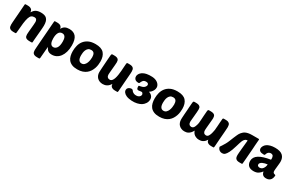

<svg xmlns="http://www.w3.org/2000/svg" viewBox="163 -1944 5300 3513"><g transform="rotate(30 2813.5 -187.5)"><path d="M382 -88Q382 -110 385.5 -145.5Q389 -181 392.5 -220.5Q396 -260 399.5 -297Q403 -334 403 -359Q403 -385 390.5 -405.5Q378 -426 342 -426Q307 -426 284 -409Q261 -392 245.5 -347Q230 -302 220 -223Q210 -144 201 -20Q200 -8 196 -4Q192 0 179 0H143Q112 0 92.5 -6.5Q73 -13 61.5 -25Q50 -37 45.5 -54.5Q41 -72 41 -95Q41 -110 42.5 -137.5Q44 -165 48 -213.5Q52 -262 57.5 -336.5Q63 -411 71 -521Q72 -543 76 -547Q79 -550 92 -550H131Q161 -550 180.5 -543Q200 -536 212 -524.5Q224 -513 229 -497.5Q234 -482 235 -466Q266 -519 306 -539.5Q346 -560 406 -560Q448 -560 479 -551Q510 -542 530.5 -520.5Q551 -499 561 -464.5Q571 -430 571 -379Q571 -363 569 -333Q567 -303 564 -267.5Q561 -232 557.5 -193.5Q554 -155 551 -122Q548 -89 546 -64Q544 -39 544 -31Q544 -9 539 -4.5Q534 0 517 0H485Q453 0 433 -6Q413 -12 402 -23Q391 -34 386.5 -50.5Q382 -67 382 -88Z M1006 -560Q1100 -560 1147.5 -502Q1195 -444 1195 -319Q1195 -241 1177 -180Q1159 -119 1127 -76.5Q1095 -34 1052 -12Q1009 10 959 10Q906 10 876 -13Q846 -36 829 -78Q826 -42 824 -23Q822 -4 821 7.5Q820 19 819.5 28Q819 37 817.5 52Q816 67 814 93Q812 119 808 165Q807 177 803 181Q799 185 786 185H750Q719 185 699.5 178.5Q680 172 668.5 160Q657 148 652.5 130.5Q648 113 648 90Q648 80 651 36Q654 -8 658.5 -69.5Q663 -131 668.5 -202Q674 -273 679 -337.5Q684 -402 687.5 -452Q691 -502 693 -521Q694 -543 698 -547Q701 -550 714 -550H753Q807 -550 831.5 -527.5Q856 -505 856 -474Q879 -520 915.5 -540Q952 -560 1006 -560ZM933 -427Q882 -427 858 -383Q834 -339 834 -263Q834 -237 837.5 -212Q841 -187 850 -167Q859 -147 874.5 -135Q890 -123 914 -123Q957 -123 986 -165Q1015 -207 1015 -297Q1015 -322 1011.5 -345.5Q1008 -369 999 -387Q990 -405 974 -416Q958 -427 933 -427Z M1496 10Q1427 10 1381.5 -9.5Q1336 -29 1309 -63Q1282 -97 1271 -142.5Q1260 -188 1260 -240Q1260 -300 1274.5 -357.5Q1289 -415 1324 -460Q1359 -505 1416.5 -532.5Q1474 -560 1560 -560Q1686 -560 1740.5 -498.5Q1795 -437 1795 -326Q1795 -295 1790.5 -257.5Q1786 -220 1773.5 -183Q1761 -146 1739.5 -111Q1718 -76 1685 -49Q1652 -22 1605.5 -6Q1559 10 1496 10ZM1543 -427Q1505 -427 1482.5 -407.5Q1460 -388 1448.5 -360.5Q1437 -333 1433.5 -302.5Q1430 -272 1430 -251Q1430 -185 1451 -154Q1472 -123 1511 -123Q1546 -123 1568.5 -145Q1591 -167 1603.5 -198Q1616 -229 1620.5 -263Q1625 -297 1625 -320Q1625 -370 1606.5 -398.5Q1588 -427 1543 -427Z M2061 -465Q2061 -444 2057.5 -406Q2054 -368 2050.5 -327Q2047 -286 2043.5 -250Q2040 -214 2040 -198Q2040 -163 2057.5 -143.5Q2075 -124 2106 -124Q2133 -124 2151.5 -145.5Q2170 -167 2181.5 -201.5Q2193 -236 2200 -280Q2207 -324 2210.5 -369Q2214 -414 2216.5 -456.5Q2219 -499 2222 -530Q2223 -538 2228 -544Q2233 -550 2244 -550H2280Q2311 -550 2330.5 -543.5Q2350 -537 2361.5 -525Q2373 -513 2377.5 -495.5Q2382 -478 2382 -455Q2382 -440 2380.5 -412.5Q2379 -385 2375 -336.5Q2371 -288 2365.5 -213.5Q2360 -139 2352 -29Q2350 -8 2347.5 -4Q2345 0 2331 0H2292Q2262 0 2242.5 -7Q2223 -14 2211 -25Q2199 -36 2194 -51Q2189 -66 2188 -82Q2173 -56 2154.5 -38Q2136 -20 2116 -9.5Q2096 1 2075 5.5Q2054 10 2034 10Q1996 10 1966 -2.5Q1936 -15 1915.5 -36Q1895 -57 1884 -86Q1873 -115 1873 -148Q1873 -161 1874.5 -190.5Q1876 -220 1878.5 -257Q1881 -294 1884 -335.5Q1887 -377 1889.5 -414Q1892 -451 1894.5 -479Q1897 -507 1898 -519Q1900 -537 1906 -543.5Q1912 -550 1926 -550H1958Q1989 -550 2009 -544Q2029 -538 2040.5 -527Q2052 -516 2056.5 -500.5Q2061 -485 2061 -465Z M2908 -249Q2921 -234 2926.5 -214.5Q2932 -195 2931 -173.5Q2930 -152 2923 -130.5Q2916 -109 2903 -91Q2877 -53 2842.5 -32.5Q2808 -12 2757 0Q2733 6 2702.5 8Q2672 10 2641 8Q2610 6 2581 0Q2552 -6 2530 -16Q2491 -33 2470.5 -61Q2450 -89 2455 -119Q2457 -134 2464 -144.5Q2471 -155 2480.5 -162Q2490 -169 2500.5 -173Q2511 -177 2520 -179Q2538 -183 2548.5 -180Q2559 -177 2565 -172Q2570 -167 2576.5 -156.5Q2583 -146 2596 -137Q2619 -120 2646 -116.5Q2673 -113 2701 -119Q2714 -122 2726 -129.5Q2738 -137 2746 -147.5Q2754 -158 2757 -170Q2760 -182 2756 -195Q2752 -208 2745.5 -214.5Q2739 -221 2731.5 -223Q2724 -225 2716 -224Q2708 -223 2701 -222Q2676 -217 2663 -217Q2644 -216 2636.5 -223Q2629 -230 2625 -239Q2621 -248 2620 -264Q2619 -280 2620 -285Q2621 -295 2628 -296Q2633 -297 2649 -299.5Q2665 -302 2690 -310Q2714 -318 2730 -333Q2746 -348 2754 -368Q2762 -388 2753.5 -404Q2745 -420 2726 -424Q2707 -428 2684 -425Q2661 -422 2646 -408Q2639 -401 2633 -391.5Q2627 -382 2622 -373Q2617 -364 2614 -356.5Q2611 -349 2610 -346Q2606 -337 2593 -337Q2587 -336 2567.5 -338Q2548 -340 2528 -351Q2518 -357 2509.5 -367Q2501 -377 2496.5 -390.5Q2492 -404 2492.5 -420.5Q2493 -437 2501 -456Q2510 -476 2522 -490Q2534 -504 2547.5 -514Q2561 -524 2576 -530.5Q2591 -537 2605 -543Q2617 -548 2641.5 -552.5Q2666 -557 2696 -559Q2726 -561 2757.5 -559Q2789 -557 2816 -549Q2845 -540 2865.5 -526Q2886 -512 2899 -495.5Q2912 -479 2918 -462Q2924 -445 2924 -430Q2925 -400 2911.5 -371.5Q2898 -343 2878 -323Q2870 -315 2861 -308Q2852 -301 2841 -293Q2860 -286 2877 -276Q2894 -266 2908 -249Z M3227 10Q3158 10 3112.5 -9.5Q3067 -29 3040 -63Q3013 -97 3002 -142.5Q2991 -188 2991 -240Q2991 -300 3005.5 -357.5Q3020 -415 3055 -460Q3090 -505 3147.5 -532.5Q3205 -560 3291 -560Q3417 -560 3471.5 -498.5Q3526 -437 3526 -326Q3526 -295 3521.5 -257.5Q3517 -220 3504.5 -183Q3492 -146 3470.5 -111Q3449 -76 3416 -49Q3383 -22 3336.5 -6Q3290 10 3227 10ZM3274 -427Q3236 -427 3213.5 -407.5Q3191 -388 3179.5 -360.5Q3168 -333 3164.5 -302.5Q3161 -272 3161 -251Q3161 -185 3182 -154Q3203 -123 3242 -123Q3277 -123 3299.5 -145Q3322 -167 3334.5 -198Q3347 -229 3351.5 -263Q3356 -297 3356 -320Q3356 -370 3337.5 -398.5Q3319 -427 3274 -427Z M4407 -496Q4412 -476 4412 -455Q4412 -447 4411.5 -437Q4411 -427 4410 -413Q4409 -399 4408 -380Q4407 -361 4405 -337Q4403 -312 4400.5 -281.5Q4398 -251 4395 -214Q4392 -176 4389 -130Q4386 -84 4382 -29Q4379 -7 4377 -4Q4374 0 4361 0H4322Q4290 0 4272 -7Q4253 -14 4241 -25Q4229 -36 4224 -51Q4220 -61 4218 -74V-75V-76Q4201 -47 4182.5 -30Q4164 -13 4145 -3.5Q4126 6 4106.5 9Q4087 12 4069 12Q4031 12 4004 -1Q3973 -13 3954 -34Q3934 -54 3923 -84Q3920 -89 3919 -95V-94Q3918 -94 3918 -93Q3900 -59 3880.5 -38.5Q3861 -18 3840.5 -6.5Q3820 5 3799.5 8.5Q3779 12 3759 12Q3721 12 3694 -1Q3666 -12 3644 -34Q3624 -54 3613 -84Q3602 -114 3602 -146Q3602 -153 3602 -163.5Q3602 -174 3603 -189Q3604 -203 3605 -219.5Q3606 -236 3607 -255Q3609 -274 3610 -293.5Q3611 -313 3613 -334Q3615 -354 3616 -373.5Q3617 -393 3618 -412Q3620 -431 3621 -447Q3622 -463 3623 -477Q3625 -491 3625.5 -501Q3626 -511 3627 -517Q3628 -534 3635 -542Q3641 -548 3654 -548H3686Q3717 -548 3738 -542Q3756 -537 3769 -525Q3781 -513 3785 -499Q3789 -484 3789 -463Q3789 -441 3786 -404Q3784 -385 3782.5 -365Q3781 -345 3779 -325Q3777 -305 3775.5 -285.5Q3774 -266 3772 -248Q3770 -230 3769 -217Q3768 -204 3768 -196Q3768 -160 3785 -142Q3802 -122 3831 -122Q3846 -122 3863 -131.5Q3880 -141 3895 -177Q3904 -199 3909 -219Q3914 -239 3917 -256Q3920 -292 3923 -334Q3925 -354 3925.5 -373.5Q3926 -393 3928 -412Q3930 -431 3930.5 -447Q3931 -463 3933 -477Q3936 -505 3936 -517Q3939 -536 3944 -542Q3950 -548 3964 -548H3996Q4027 -548 4047 -542Q4066 -537 4079 -525Q4089 -515 4094 -499Q4099 -481 4099 -463Q4099 -452 4098 -437.5Q4097 -423 4095 -404Q4093 -385 4091.5 -365Q4090 -345 4088 -325Q4086 -305 4084.5 -285.5Q4083 -266 4081 -248Q4078 -212 4078 -196Q4078 -161 4094 -142Q4112 -122 4141 -122Q4156 -122 4172.5 -131.5Q4189 -141 4204 -177Q4219 -213 4224 -243Q4229 -273 4234 -293Q4235 -309 4236 -322.5Q4237 -336 4238 -348Q4239 -353 4239.5 -358.5Q4240 -364 4240 -369Q4242 -392 4243 -413.5Q4244 -435 4246 -457Q4249 -497 4252 -530Q4252 -538 4258 -544Q4262 -550 4274 -550H4310Q4340 -550 4360 -544Q4379 -536 4391 -525Q4402 -514 4407 -496Z M5006 -550Q5011 -550 5016 -548Q5021 -546 5021 -538Q5021 -534 5019.5 -518.5Q5018 -503 5016.5 -483.5Q5015 -464 5013.5 -444.5Q5012 -425 5011 -414Q5010 -399 5009 -378.5Q5008 -358 5006 -332Q5004 -306 5001.5 -274Q4999 -242 4996 -204Q4993 -166 4989.5 -120Q4986 -74 4981 -20Q4981 -7 4976 -4Q4973 0 4959 0H4923Q4892 0 4873 -6Q4856 -11 4842 -25Q4830 -37 4826 -54Q4824 -63 4822.5 -73Q4821 -83 4821 -95Q4821 -103 4821.5 -113Q4822 -123 4823 -137Q4823 -143 4823.5 -149.5Q4824 -156 4825 -164Q4826 -177 4828.5 -204.5Q4831 -232 4834.5 -268Q4838 -304 4842 -344Q4846 -384 4850 -422Q4843 -423 4827 -420.5Q4811 -418 4794 -402Q4784 -392 4776.5 -381.5Q4769 -371 4761.5 -352.5Q4754 -334 4744.5 -304.5Q4735 -275 4721 -227Q4693 -131 4666 -79Q4639 -27 4615 -7Q4603 4 4588 8.5Q4573 13 4558 13Q4543 13 4529 9Q4515 5 4505 -2Q4484 -16 4475 -33Q4466 -50 4464 -57Q4460 -67 4469 -79Q4473 -85 4491.5 -112Q4510 -139 4531 -177Q4551 -213 4566.5 -252.5Q4582 -292 4601 -338Q4616 -373 4632.5 -410.5Q4649 -448 4672 -474Q4684 -487 4698.5 -500.5Q4713 -514 4735.5 -525Q4758 -536 4791 -543Q4824 -550 4872 -550H4911H5006Z M5386 -227Q5358 -224 5331 -217Q5304 -210 5283 -200Q5262 -190 5249 -174Q5236 -158 5236 -145Q5236 -120 5252 -110.5Q5268 -101 5286 -101Q5303 -101 5320.5 -108.5Q5338 -116 5351 -131.5Q5364 -147 5374 -170Q5384 -193 5386 -227ZM5075 -123Q5075 -206 5156 -257Q5237 -308 5395 -332Q5396 -334 5396.5 -339.5Q5397 -345 5397 -356Q5397 -388 5385 -409.5Q5373 -431 5335 -433Q5314 -431 5301 -424.5Q5288 -418 5278.5 -406.5Q5269 -395 5265.5 -387Q5262 -379 5256 -361Q5254 -352 5247.5 -349.5Q5241 -347 5227 -347Q5125 -347 5125 -420Q5125 -439 5139.5 -467Q5154 -495 5182.5 -515.5Q5211 -536 5254 -548Q5297 -560 5354 -560Q5465 -560 5515 -514Q5565 -468 5565 -384Q5565 -373 5562.5 -344.5Q5560 -316 5556.5 -284.5Q5553 -253 5550.5 -225Q5548 -197 5548 -186Q5548 -161 5557 -150.5Q5566 -140 5577.5 -136Q5589 -132 5598 -130Q5607 -128 5607 -120Q5607 -98 5601 -75Q5595 -52 5581.5 -33Q5568 -14 5544.5 -2Q5521 10 5487 10Q5439 10 5415 -13Q5391 -36 5383 -77Q5359 -42 5320.5 -16Q5282 10 5220 10Q5190 10 5163.5 3Q5137 -4 5117.5 -20Q5098 -36 5086.5 -61.5Q5075 -87 5075 -123Z"/></g></svg>

Font: Poetsen One
Style: Regular
Weight: 400
Designer: Pablo Impallari, Rodrigo Fuenzalida
Foundry: Pablo Impallari, Rodrigo Fuenzalida
Version: Version 1.001; ttfautohint (v0.93) -l 8 -r 50 -G 200 -x 14 -